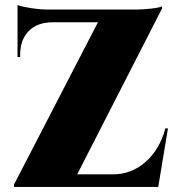

<svg xmlns="http://www.w3.org/2000/svg" viewBox="-20 -739 708 759"><path d="M633.8 -231.4H644L605.5 0H35.2V-9.3L367.2 -650.9H187Q127 -650.4 93.3 -616Q59.6 -581.5 59.6 -521.5V-513.7L49.3 -513.2V-719.2Q64.5 -712.9 102.1 -707Q139.6 -701.2 170.4 -701.2H514.6Q544.9 -701.2 578.4 -705.1Q611.8 -709 620.6 -713.9V-705.6L285.2 -49.8H426.3Q499 -49.8 554.7 -98.1Q610.4 -146.5 633.8 -231.4Z"/></svg>

Font: Cinzel Black
Style: Regular
Weight: 900
Designer: Natanael Gama
Version: Version 1.001;PS 001.001;hotconv 1.0.56;makeotf.lib2.0.21325